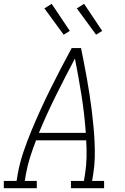

<svg xmlns="http://www.w3.org/2000/svg" viewBox="-35 -987 655 1007"><path d="M-15 0V-38H52L58 -74Q68 -131 87 -187.5Q106 -244 129 -299.5Q152 -355 177 -410Q202 -465 229 -519.5Q256 -574 284 -627.5Q312 -681 341 -735H390Q398 -695 406 -654.5Q414 -614 421 -573.5Q428 -533 434.5 -492Q441 -451 446 -410Q451 -369 455 -327Q459 -285 461 -243.5Q463 -202 462 -159Q461 -116 454 -74L448 -38H511V0H337V-38H405L411 -74Q418 -118 419 -162.5Q420 -207 417 -251H154Q137 -207 123 -163Q109 -119 101 -74L95 -38H158V0ZM169 -290H415Q408 -389 392.5 -486.5Q377 -584 358 -680Q307 -584 258.5 -486.5Q210 -389 169 -290ZM469 -805 368 -943 406 -967 501 -825ZM299 -805 198 -943 236 -967 331 -825Z"/></svg>

Font: Iosevka Curly Slab XLtExObl
Style: Regular
Weight: 200
Width: 7
Italic angle: -9°
Monospace: yes
Designer: Belleve Invis
Foundry: Belleve Invis
Version: Version 11.0.0; ttfautohint (v1.8.3)